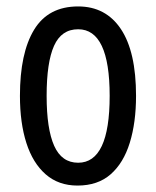

<svg xmlns="http://www.w3.org/2000/svg" viewBox="-20 -567 485 597"><path d="M403 -269Q403 -186 383.5 -123Q364 -60 324 -25Q284 10 221 10Q162 10 122 -25Q82 -60 62 -122.5Q42 -185 42 -269Q42 -402 86 -474.5Q130 -547 223 -547Q309 -547 356 -476.5Q403 -406 403 -269ZM125 -269Q125 -166 148.5 -113.5Q172 -61 223 -61Q321 -61 321 -269Q321 -476 223 -476Q171 -476 148 -424.5Q125 -373 125 -269Z"/></svg>

Font: Noto Sans Khmer ExtraCondensed
Style: Regular
Weight: 400
Width: 2
Designer: Danh Hong and the Monotype Design Team
Foundry: Monotype Imaging Inc.
Version: Version 2.004; ttfautohint (v1.8.4.7-5d5b)